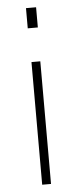

<svg xmlns="http://www.w3.org/2000/svg" viewBox="-52 -529 308 758"><g transform="rotate(-5 102.0 -150.0)"><path d="M121 -500V-420H81V-500ZM119 -286V200H84V-286Z"/></g></svg>

Font: Titillium Web
Style: Thin
Weight: 200
Version: Version 1.001;PS 57.000;hotconv 1.0.70;makeotf.lib2.5.55311